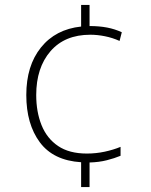

<svg xmlns="http://www.w3.org/2000/svg" viewBox="-20 -837 610 774"><path d="M341 -732Q380 -732 411.5 -726Q443 -720 471 -707L462 -672Q433 -685 402.5 -691Q372 -697 344 -697Q241 -697 183.5 -630.5Q126 -564 126 -454Q126 -386 147.5 -332.5Q169 -279 214 -248.5Q259 -218 330 -218Q367 -218 402 -225.5Q437 -233 466 -245V-209Q442 -199 410.5 -191Q379 -183 341 -182V-83H307V-183Q195 -190 140.5 -263.5Q86 -337 86 -454Q86 -572 145 -645.5Q204 -719 307 -730V-817H341Z"/></svg>

Font: Noto Sans Kannada UI ExtraLight
Style: Regular
Weight: 200
Designer: Jelle Bosma - Monotype Design Team
Foundry: Monotype Imaging Inc.
Version: Version 2.005; ttfautohint (v1.8.4.7-5d5b)